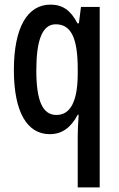

<svg xmlns="http://www.w3.org/2000/svg" viewBox="-20 -570 513 830"><path d="M316 21V240H411V-540H330L321 -469H315C285 -527 249 -550 198 -550C99 -550 40 -452 40 -267C40 -88 96 10 195 10C247 10 286 -17 316 -74H320C317 -32 316 -1 316 21ZM224 -73C165 -73 137 -132 137 -266C137 -397 163 -465 221 -465C287 -465 316 -406 316 -272V-247C315 -131 284 -73 224 -73Z"/></svg>

Font: Noto Sans Malayalam ExtraCondensed Medium
Style: Regular
Weight: 500
Width: 2
Designer: Jelle Bosma - Monotype Design Team
Foundry: Monotype Imaging Inc.
Version: Version 2.104